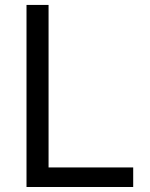

<svg xmlns="http://www.w3.org/2000/svg" viewBox="-20 -747 598 767"><path d="M512.1 0V-78.1H174V-727.3H85.9V0Z"/></svg>

Font: Riot Sans 2.0
Style: Regular
Weight: 400
Designer: Rasmus Andersson
Foundry: rsms
Version: Version 3.006;hotconv 1.0.109;makeotfexe 2.5.65596